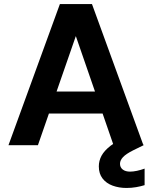

<svg xmlns="http://www.w3.org/2000/svg" viewBox="-20 -720 753 952"><path d="M22 0 277 -700H436L691 0H543L356 -541L168 0ZM134 -157 171 -266H531L567 -157ZM607 212Q570 212 538.5 200.5Q507 189 488.5 165Q470 141 470 105Q470 77 483.5 52Q497 27 528.5 2.5Q560 -22 616 -46L661 -65L692 0L641 25Q605 43 590 59Q575 75 575 92Q575 110 588.5 120.5Q602 131 625 131Q640 131 659 127Q678 123 697 116V198Q678 204 655 208Q632 212 607 212Z"/></svg>

Font: DM Sans 16pt ExtraBold
Style: Regular
Weight: 800
Version: Version 4.004;gftools[0.9.30]